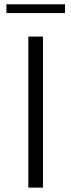

<svg xmlns="http://www.w3.org/2000/svg" viewBox="-20 -857 326 877"><path d="M9.3 -797.4V-837.4H276.9V-797.4ZM109.4 0V-689.9H176.3V0Z"/></svg>

Font: HK Grotesk Legacy
Style: Regular
Weight: 400
Designer: Alfredo Marco Pradil
Foundry: Hanken Design Co.
Version: Version 2.022;PS 002.022;hotconv 1.0.88;makeotf.lib2.5.64775